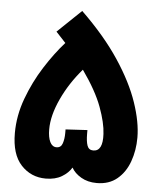

<svg xmlns="http://www.w3.org/2000/svg" viewBox="-50 -722 634 765"><g transform="rotate(5 267.0 -339.0)"><path d="M161 0Q102 0 62.5 -42.5Q23 -85 23 -170Q23 -240 48.5 -309Q74 -378 112.5 -438.5Q151 -499 192 -545Q173 -566 153 -587L248 -678Q342 -587 400 -499.5Q458 -412 484.5 -334Q511 -256 511 -194Q511 -143 495 -98.5Q479 -54 446.5 -27Q414 0 365 0Q329 0 302.5 -15.5Q276 -31 264 -53Q251 -31 225 -15.5Q199 0 161 0ZM310 -192Q310 -162 316 -145Q322 -128 340 -128Q379 -128 375 -197Q373 -241 350 -303.5Q327 -366 271 -445Q220 -386 189 -319Q158 -252 158 -197Q158 -165 167 -146.5Q176 -128 193 -128Q211 -128 217 -146Q223 -164 223 -187V-202L310 -207Z"/></g></svg>

Font: Noto Sans Arabic SemCond
Style: Bold
Weight: 700
Width: 4
Designer: Monotype Design Team, Nadine Chahine, Nizar Qandah and Khaled Hosny
Foundry: Monotype Imaging Inc.
Version: Version 2.012; ttfautohint (v1.8.4.7-5d5b)